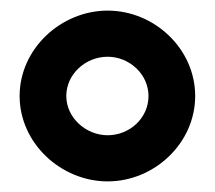

<svg xmlns="http://www.w3.org/2000/svg" viewBox="-20 -799 406 362"><path d="M183 -457C271 -457 348 -529 348 -618C348 -707 271 -779 183 -779C95 -779 17 -707 17 -618C17 -529 95 -457 183 -457ZM183 -692C224 -692 260 -659 260 -618C260 -576 224 -544 183 -544C142 -544 105 -577 105 -618C105 -659 141 -692 183 -692Z"/></svg>

Font: Charger Pro
Style: BlkNar
Weight: 900
Designer: Jasper
Foundry: Cannot Into Space Fonts
Version: Version 1.09